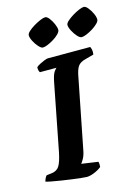

<svg xmlns="http://www.w3.org/2000/svg" viewBox="-147 -1008 792 1084"><g transform="rotate(-15 249.0 -466.0)"><path d="M222 0Q215 0 192 -2.5Q169 -5 138 -9Q107 -13 76 -18Q45 -23 21 -27.5Q-3 -32 -11 -35Q-9 -45 -4 -54.5Q1 -64 5 -68L37 -72Q67 -76 81 -99Q95 -122 106 -176L181 -561Q190 -608 201.5 -623.5Q213 -639 216 -640H119Q116 -644 113.5 -652Q111 -660 112 -671Q119 -678 133.5 -685.5Q148 -693 162 -698.5Q176 -704 182 -704H430Q433 -699 436 -687Q439 -675 436 -658L388 -645Q355 -637 342 -618Q329 -599 322 -559L241 -148Q236 -122 226 -104Q216 -86 210 -80L307 -66Q309 -62 309.5 -52Q310 -42 309 -35Q292 -21 266.5 -10.5Q241 0 222 0ZM399 -770Q388 -770 374 -785.5Q360 -801 349 -822Q338 -843 338 -857Q338 -867 352 -879.5Q366 -892 385.5 -904Q405 -916 424 -924Q443 -932 453 -932Q464 -932 477 -916Q490 -900 499.5 -879.5Q509 -859 509 -844Q509 -834 496 -821Q483 -808 464.5 -796.5Q446 -785 428 -777.5Q410 -770 399 -770ZM172 -770Q162 -770 147.5 -786Q133 -802 122.5 -822.5Q112 -843 112 -857Q112 -867 125.5 -879.5Q139 -892 159 -904Q179 -916 198 -924Q217 -932 227 -932Q238 -932 250.5 -916Q263 -900 272 -879Q281 -858 281 -844Q281 -834 268.5 -821Q256 -808 237.5 -796.5Q219 -785 201 -777.5Q183 -770 172 -770Z"/></g></svg>

Font: Texturina ExtraBold
Style: Italic
Weight: 800
Italic angle: -11°
Designer: Guillermo Torres Carreño
Foundry: Omnibus-Type
Version: Version 1.002; ttfautohint (v1.8.3)